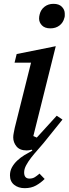

<svg xmlns="http://www.w3.org/2000/svg" viewBox="-20 -773 358 1002"><path d="M109 209Q76 209 54 191.5Q32 174 32 142Q32 119 42.5 100Q53 81 70 65Q87 49 107.5 36.5Q128 24 149 13L146 8Q140 10 132 11Q124 12 119 12Q83 12 66 -9Q49 -30 49 -56Q49 -67 52 -81Q55 -95 57 -106L142 -446H56L67 -491L271 -532L154 -63L172 -55L276 -169L306 -149L207 -26Q193 -9 175.5 10.5Q158 30 142.5 50Q127 70 116.5 89.5Q106 109 106 127Q106 159 134 159Q150 159 162 151.5Q174 144 186 133L213 161Q193 181 168 195Q143 209 109 209ZM243 -625Q214 -625 199 -640.5Q184 -656 184 -676Q184 -687 187 -698Q193 -723 212.5 -738Q232 -753 259 -753Q288 -753 303 -737.5Q318 -722 318 -702Q318 -697 318 -691Q318 -685 316 -680Q310 -655 290.5 -640Q271 -625 243 -625Z"/></svg>

Font: IBM Plex Serif Medm
Style: Italic
Weight: 500
Italic angle: -14°
Designer: Mike Abbink, Paul van der Laan, Pieter van Rosmalen
Foundry: Bold Monday
Version: Version 3.001